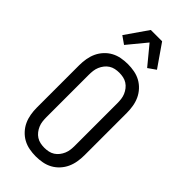

<svg xmlns="http://www.w3.org/2000/svg" viewBox="-303 -1036 1105 1105"><g transform="rotate(45 250.0 -483.5)"><path d="M250 8Q223 8 196.5 3Q170 -2 147 -14.5Q124 -27 105.5 -47Q87 -67 76 -91Q65 -115 60.5 -141.5Q56 -168 56 -195V-540Q56 -567 60.5 -593.5Q65 -620 76 -644Q87 -668 105.5 -688Q124 -708 147 -720.5Q170 -733 196.5 -738Q223 -743 250 -743Q277 -743 303.5 -738Q330 -733 353 -720.5Q376 -708 394.5 -688Q413 -668 424 -644Q435 -620 439.5 -593.5Q444 -567 444 -540V-195Q444 -168 439.5 -141.5Q435 -115 424 -91Q413 -67 394.5 -47Q376 -27 353 -14.5Q330 -2 303.5 3Q277 8 250 8ZM250 -62Q267 -62 283.5 -65.5Q300 -69 314 -78Q328 -87 338.5 -100.5Q349 -114 355.5 -129.5Q362 -145 364 -161.5Q366 -178 366 -195V-540Q366 -557 364 -573.5Q362 -590 355.5 -605.5Q349 -621 338.5 -634.5Q328 -648 314 -657Q300 -666 283.5 -669.5Q267 -673 250 -673Q233 -673 216.5 -669.5Q200 -666 186 -657Q172 -648 161.5 -634.5Q151 -621 144.5 -605.5Q138 -590 136 -573.5Q134 -557 134 -540V-195Q134 -178 136 -161.5Q138 -145 144.5 -129.5Q151 -114 161.5 -100.5Q172 -87 186 -78Q200 -69 216.5 -65.5Q233 -62 250 -62ZM156 -805 109 -838 204 -975H296L391 -838L344 -805L250 -919Z"/></g></svg>

Font: Iosevka srxl
Style: Regular
Weight: 400
Monospace: yes
Designer: Belleve Invis
Foundry: Belleve Invis
Version: Version 33.0.1; ttfautohint (v1.8.3)